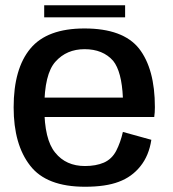

<svg xmlns="http://www.w3.org/2000/svg" viewBox="-20 -707 658 732"><path d="M304 5V-74Q231.5 -74 190.5 -125Q149 -175 149 -297Q149 -425 191.5 -472Q234 -519.5 302.5 -519.5Q372.5 -519.5 411.5 -475Q444 -434.5 448.5 -335H136.5V-261H568Q570.5 -278 570.5 -298.5Q570.5 -444.5 510 -522Q449 -598.5 302 -598.5Q159.5 -598.5 96 -522Q32 -445.5 32 -297.5Q32 -156 95 -75.5Q157 5 304 5ZM304 -74V5Q383.5 5 433 -14Q483 -32.5 515.5 -73.5Q548 -114 557 -174L448.5 -204Q439.5 -164 423 -132Q406.5 -100.5 376 -87Q345.5 -74 304 -74ZM148.5 -641H457V-687H148.5Z"/></svg>

Font: Anybody Thin Medium
Style: Regular
Weight: 500
Version: Version 1.113;gftools[0.9.25]